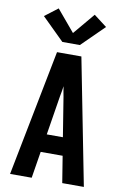

<svg xmlns="http://www.w3.org/2000/svg" viewBox="-105 -1043 710 1102"><g transform="rotate(10 250.0 -492.0)"><path d="M35 0 179 -735H321L465 0H339L314 -155H186L161 0ZM297 -260 260 -490Q257 -505 254.5 -519.5Q252 -534 250 -549Q248 -534 245.5 -519.5Q243 -505 240 -490L203 -260ZM199 -798 69 -926 145 -984 250 -859 355 -984 431 -926 301 -798Z"/></g></svg>

Font: Iosevka SS04 Extrabold
Style: Regular
Weight: 800
Monospace: yes
Designer: Belleve Invis
Foundry: Belleve Invis
Version: Version 19.0.0; ttfautohint (v1.8.4)